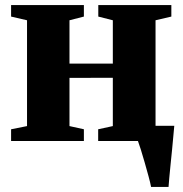

<svg xmlns="http://www.w3.org/2000/svg" viewBox="-20 -553 716 753"><path d="M572.5 180Q569.5 164 562.5 138.2Q555.5 112.5 547.5 84.5Q539.5 56.5 532.2 33.2Q525 10 520.5 -1.5L494 -59.5H663.5Q662 -44 659.8 -19.2Q657.5 5.5 654.8 34.5Q652 63.5 649 91.8Q646 120 644 143.5Q642 167 641 180ZM23.5 0V-46L86 -58.5V-473.5L23.5 -488V-533H309V-488L252.5 -473.5V-303.5H422.5V-473.5L365.5 -488V-533H652V-488L590 -473.5V-58.5L652 -46V0H365V-46L422.5 -58.5V-248L252.5 -247.5V-58.5L309 -46V0Z"/></svg>

Font: Merriweather 72pt Black
Style: Regular
Weight: 900
Version: Version 2.100